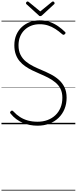

<svg xmlns="http://www.w3.org/2000/svg" viewBox="-20 -1698 1049 2623"><path d="M493 19Q440 19 389 9.5Q338 0 291 -20Q244 -40 202 -71Q160 -102 125 -146Q117 -155 117.5 -162.5Q118 -170 127 -178Q136 -187 143.5 -187.5Q151 -188 164 -175Q205 -130 254.5 -98.5Q304 -67 363.5 -51Q423 -35 493 -35Q567 -35 629 -58Q691 -81 736.5 -124Q782 -167 807 -227.5Q832 -288 832 -363Q832 -434 806.5 -484.5Q781 -535 736.5 -572Q692 -609 636.5 -637.5Q581 -666 521 -691Q469 -713 419 -737.5Q369 -762 325 -792.5Q281 -823 247.5 -863Q214 -903 195 -956.5Q176 -1010 176 -1080Q176 -1160 203.5 -1223Q231 -1286 279 -1330Q327 -1374 389 -1397Q451 -1420 521 -1420Q600 -1420 662 -1397.5Q724 -1375 774.5 -1339.5Q825 -1304 867 -1263Q876 -1255 875.5 -1248Q875 -1241 867 -1233Q857 -1223 849.5 -1222.5Q842 -1222 831 -1230Q783 -1272 735 -1303Q687 -1334 635 -1350.5Q583 -1367 521 -1367Q457 -1367 404.5 -1346Q352 -1325 313.5 -1287Q275 -1249 254 -1196.5Q233 -1144 233 -1080Q233 -1003 260.5 -949Q288 -895 334 -857.5Q380 -820 436.5 -792Q493 -764 551 -740Q613 -714 673.5 -683Q734 -652 783 -608.5Q832 -565 861 -505.5Q890 -446 890 -363Q890 -279 861.5 -209Q833 -139 780 -88Q727 -37 654.5 -9Q582 19 493 19ZM704 -1678Q711 -1678 718.5 -1670.5Q726 -1663 726 -1654Q726 -1652 725 -1649Q724 -1646 721 -1642L556 -1490Q550 -1485 545 -1481.5Q540 -1478 530 -1478Q521 -1478 516 -1481.5Q511 -1485 506 -1491L340 -1642Q337 -1646 336 -1649.5Q335 -1653 335 -1655Q335 -1664 342.5 -1671Q350 -1678 358 -1678Q362 -1678 365.5 -1675.5Q369 -1673 374 -1670L530 -1542L687 -1670Q691 -1673 695 -1675.5Q699 -1678 704 -1678ZM0 895H1009V905H0ZM0 -20H1009V0H0ZM0 -505H1009V-500H0ZM0 -1415H1009V-1405H0Z"/></svg>

Font: Playwrite BE WAL Guides
Style: Regular
Weight: 400
Designer: Veronika Burian, José Scaglione
Foundry: TypeTogether
Version: Version 1.003